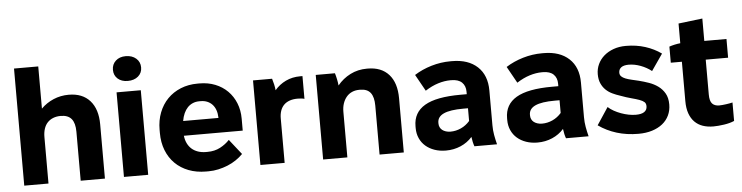

<svg xmlns="http://www.w3.org/2000/svg" viewBox="-46 -950 4543 1176"><g transform="rotate(-5 2225.5 -362.0)"><path d="M62.8 0H211.8V-285.8Q211.8 -314 219.1 -336.5Q226.4 -359 240.7 -374.3Q255 -389.6 275.7 -397.8Q296.4 -406 322.2 -406Q367 -406 388.4 -380.3Q409.8 -354.6 409.8 -300.8V0H558.8V-333Q558.8 -427 512.7 -479Q466.6 -531 382.2 -531Q332.2 -531 288.5 -512.4Q244.8 -493.8 211.8 -460.6V-720H62.8Z M675.8 0H824.8V-520H675.8ZM750.6 -583.6Q790.2 -583.6 814.6 -604.5Q839 -625.4 839 -659Q839 -693.2 814.3 -714.6Q789.6 -736 750.6 -736Q712.8 -736 689.2 -714.6Q665.6 -693.2 665.6 -659Q665.6 -625.4 688.9 -604.5Q712.2 -583.6 750.6 -583.6Z M1180 10.8H1195.8Q1226 10.8 1256 4.2Q1286 -2.4 1313.7 -13.7Q1341.4 -25 1365.7 -41.4Q1390 -57.8 1408.6 -77L1335.2 -170Q1311.4 -144.2 1277.3 -126.2Q1243.2 -108.2 1199.4 -108.2H1190Q1163 -108.2 1140.8 -115.8Q1118.6 -123.4 1102.5 -137.6Q1086.4 -151.8 1076.4 -172.3Q1066.4 -192.8 1063.4 -218.6V-219.2H1425.2V-292.6Q1425.2 -344.6 1407.7 -388.2Q1390.2 -431.8 1358.5 -463.5Q1326.8 -495.2 1282.9 -512.7Q1239 -530.2 1186.6 -530.2H1174.4Q1117.6 -530.2 1070.5 -510.9Q1023.4 -491.6 989.6 -457.1Q955.8 -422.6 937.1 -374.4Q918.4 -326.2 918.4 -268.4V-248.8Q918.4 -190.4 937.1 -142.6Q955.8 -94.8 990.2 -60.6Q1024.6 -26.4 1072.9 -7.8Q1121.2 10.8 1180 10.8ZM1066.8 -309.6Q1071.2 -336 1080.6 -356.7Q1090 -377.4 1103.7 -391.7Q1117.4 -406 1135.6 -413.7Q1153.8 -421.4 1175.4 -421.4H1184.8Q1206.4 -421.4 1224.3 -414Q1242.2 -406.6 1255.3 -392.7Q1268.4 -378.8 1275.7 -358.7Q1283 -338.6 1283.8 -313.2V-309.6Z M1514.8 0H1663.8V-273.6Q1663.8 -300 1671.2 -321Q1678.6 -342 1693 -356.2Q1707.4 -370.4 1728.5 -377.7Q1749.6 -385 1776.4 -385Q1787.4 -385 1799.1 -383.9Q1810.8 -382.8 1818.8 -380V-520H1804.4Q1755.8 -520 1715.9 -500.9Q1676 -481.8 1647.4 -448Q1646 -464.4 1641.5 -484.6Q1637 -504.8 1632 -520H1514.8Z M1900.4 0H2049.4V-279.8Q2049.4 -308.8 2057.2 -331.7Q2065 -354.6 2079.1 -371.4Q2093.2 -388.2 2113.4 -397.1Q2133.6 -406 2158.2 -406H2163.2Q2206.8 -406 2227.1 -380Q2247.4 -354 2247.4 -300.8V0H2396.4V-333Q2396.4 -428 2350.4 -479.5Q2304.4 -531 2220.2 -531H2215.6Q2159.8 -531 2113.5 -507.5Q2067.2 -484 2034 -443.4Q2032.6 -460.4 2028 -482.3Q2023.4 -504.2 2018.4 -520H1900.4Z M2655.2 11Q2703.8 11 2745.9 -7.2Q2788 -25.4 2817.2 -58.6Q2819.2 -42.2 2822.7 -26.9Q2826.2 -11.6 2830.6 0H2969.6Q2962 -29.6 2956.8 -58.5Q2951.6 -87.4 2951.6 -118.6V-332Q2951.6 -426.4 2895.1 -478.9Q2838.6 -531.4 2739.2 -531.4H2729.6Q2669.8 -531.4 2611.9 -514.2Q2554 -497 2506.6 -466.8L2563.4 -365Q2603.6 -391 2643.1 -403.3Q2682.6 -415.6 2719.2 -415.6H2724Q2768 -415.6 2789.8 -394.4Q2811.6 -373.2 2811.6 -337.4V-321.8H2773.2Q2624 -321.8 2552.9 -279.9Q2481.8 -238 2481.8 -153.6V-142.4Q2481.8 -108 2494.6 -79.5Q2507.4 -51 2530.5 -31Q2553.6 -11 2585.4 0Q2617.2 11 2655.2 11ZM2692.8 -102Q2677.4 -102 2664.3 -106.2Q2651.2 -110.4 2642.1 -117.6Q2633 -124.8 2628.1 -135.2Q2623.2 -145.6 2623.2 -158V-163Q2623.2 -199.4 2662.2 -217.4Q2701.2 -235.4 2782.2 -235.4H2811.6V-157.2Q2788.4 -130.4 2757.2 -116.2Q2726 -102 2692.8 -102Z M3218.2 11Q3266.8 11 3308.9 -7.2Q3351 -25.4 3380.2 -58.6Q3382.2 -42.2 3385.7 -26.9Q3389.2 -11.6 3393.6 0H3532.6Q3525 -29.6 3519.8 -58.5Q3514.6 -87.4 3514.6 -118.6V-332Q3514.6 -426.4 3458.1 -478.9Q3401.6 -531.4 3302.2 -531.4H3292.6Q3232.8 -531.4 3174.9 -514.2Q3117 -497 3069.6 -466.8L3126.4 -365Q3166.6 -391 3206.1 -403.3Q3245.6 -415.6 3282.2 -415.6H3287Q3331 -415.6 3352.8 -394.4Q3374.6 -373.2 3374.6 -337.4V-321.8H3336.2Q3187 -321.8 3115.9 -279.9Q3044.8 -238 3044.8 -153.6V-142.4Q3044.8 -108 3057.6 -79.5Q3070.4 -51 3093.5 -31Q3116.6 -11 3148.4 0Q3180.2 11 3218.2 11ZM3255.8 -102Q3240.4 -102 3227.3 -106.2Q3214.2 -110.4 3205.1 -117.6Q3196 -124.8 3191.1 -135.2Q3186.2 -145.6 3186.2 -158V-163Q3186.2 -199.4 3225.2 -217.4Q3264.2 -235.4 3345.2 -235.4H3374.6V-157.2Q3351.4 -130.4 3320.2 -116.2Q3289 -102 3255.8 -102Z M3838.8 11.6Q3885.2 11.6 3922.5 0Q3959.8 -11.6 3986.4 -32.8Q4013 -54 4027.4 -84.2Q4041.8 -114.4 4041.8 -151.4Q4041.8 -192.4 4025.9 -219.7Q4010 -247 3985.2 -264.9Q3960.4 -282.8 3929.9 -293.5Q3899.4 -304.2 3869.2 -311.8Q3846 -317.4 3825 -322.2Q3804 -327 3788 -333.3Q3772 -339.6 3762.9 -348.6Q3753.8 -357.6 3753.8 -371.6Q3753.8 -382.6 3757.9 -390.6Q3762 -398.6 3769.8 -404.3Q3777.6 -410 3789.1 -412.7Q3800.6 -415.4 3814.8 -415.4Q3851 -415.4 3888.4 -401.3Q3925.8 -387.2 3954.8 -364.2L4024.8 -465.4Q3981.4 -496.6 3926.7 -514.1Q3872 -531.6 3808.2 -531.6Q3765.8 -531.6 3731.4 -519Q3697 -506.4 3672.7 -485.1Q3648.4 -463.8 3635 -435.1Q3621.6 -406.4 3621.6 -373.6Q3621.6 -340.8 3632.2 -317.1Q3642.8 -293.4 3660 -276.8Q3677.2 -260.2 3699.9 -249.4Q3722.6 -238.6 3746.4 -231Q3785.2 -216.6 3814.2 -209.1Q3843.2 -201.6 3863 -194.3Q3882.8 -187 3892.4 -178.2Q3902 -169.4 3902 -152.4Q3902 -140.6 3897.4 -132Q3892.8 -123.4 3884.2 -117.6Q3875.6 -111.8 3862.6 -108.9Q3849.6 -106 3832.8 -106Q3811.2 -106 3788.1 -110.6Q3765 -115.2 3742.3 -123.5Q3719.6 -131.8 3699.4 -143Q3679.2 -154.2 3664 -168.4L3593.6 -62Q3644.2 -26.2 3705.5 -7.3Q3766.8 11.6 3838.8 11.6Z M4299.4 6.6Q4328 6.6 4365.4 1.1Q4402.8 -4.4 4428.6 -16V-129.4Q4421.2 -127.6 4410.5 -125.6Q4399.8 -123.6 4388.6 -122.1Q4377.4 -120.6 4366.1 -119.5Q4354.8 -118.4 4346.4 -118.4Q4318 -118.4 4303.1 -134.5Q4288.2 -150.6 4288.2 -191V-405H4425.8V-520H4289.4V-657.8L4141.6 -640V-518.8Q4124.6 -517.2 4106.1 -513.1Q4087.6 -509 4073.4 -504V-405H4141.6V-162.8Q4141.6 -118.8 4152.9 -87Q4164.2 -55.2 4184.9 -34.3Q4205.6 -13.4 4234.6 -3.4Q4263.6 6.6 4299.4 6.6Z"/></g></svg>

Font: Fixel Variable
Style: Regular
Weight: 100
Width: 3
Designer: AlfaBravo + MacPaw
Foundry: Kyrylo Tkachov, Marchela Mozhyna, Serhii Makarenko, Maria Weinstein, Zakhar Kryvoshyya
Version: Version 1.211